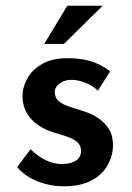

<svg xmlns="http://www.w3.org/2000/svg" viewBox="-20 -644 463 673"><path d="M204 9Q156 9 112.5 -8Q69 -25 40 -58L87 -121Q115 -94 142.5 -81.5Q170 -69 195 -69Q214 -69 229.5 -73.5Q245 -78 254.5 -88Q264 -98 264 -115Q264 -135 250 -146.5Q236 -158 214 -165.5Q192 -173 167 -180Q113 -198 86 -230.5Q59 -263 59 -306Q59 -339 76 -369.5Q93 -400 128 -420Q163 -440 216 -440Q264 -440 299.5 -429Q335 -418 366 -394L323 -326Q305 -344 280.5 -353.5Q256 -363 236 -364Q218 -365 204 -359.5Q190 -354 181 -344Q172 -334 172 -321Q172 -301 186.5 -289Q201 -277 224 -270Q247 -263 270 -255Q301 -246 324.5 -230Q348 -214 362 -191.5Q376 -169 376 -136Q376 -98 357 -64.5Q338 -31 300 -11Q262 9 204 9ZM340 -624 204 -490H135L216 -624Z"/></svg>

Font: Josefin Sans Thin SemiBold
Style: Regular
Weight: 600
Version: Version 2.000